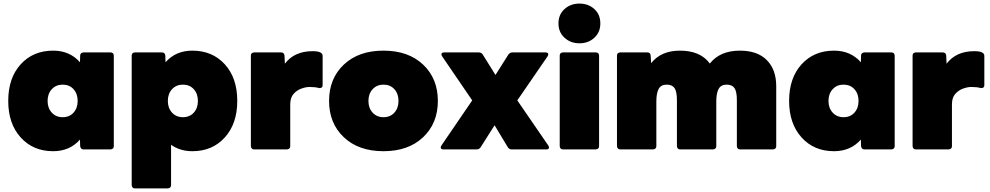

<svg xmlns="http://www.w3.org/2000/svg" viewBox="-20 -835 5531 1073"><path d="M277 10Q165 10 95.5 -67Q26 -144 26 -271Q26 -399 95.5 -475.5Q165 -552 277 -552Q370 -552 427 -487Q428 -506 428 -523.5Q428 -541 447 -542H598Q615 -542 616 -524V-18Q616 -2 598 0H447Q431 0 428 -18L427 -55Q370 10 277 10ZM330 -180Q368 -180 391 -205.5Q414 -231 414 -271Q414 -311 391 -336.5Q368 -362 330 -362Q293 -362 269.5 -336.5Q246 -311 246 -271Q246 -231 269.5 -205.5Q293 -180 330 -180Z M918 218H734Q718 218 716 200V-524Q716 -541 734 -542H885Q902 -542 904 -524L905 -487Q962 -552 1055 -552Q1167 -552 1236.5 -475.5Q1306 -399 1306 -271Q1306 -144 1236.5 -67Q1167 10 1055 10Q986 10 936 -26V200Q936 216 918 218ZM1002 -180Q1040 -180 1063 -205.5Q1086 -231 1086 -271Q1086 -311 1063 -336.5Q1040 -362 1002 -362Q965 -362 941.5 -336.5Q918 -311 918 -271Q918 -231 941.5 -205.5Q965 -180 1002 -180Z M1584 0H1400Q1384 0 1382 -18V-524Q1382 -541 1400 -542H1551Q1568 -542 1570 -524L1572 -479Q1625 -549 1727 -549Q1783 -549 1783 -523V-359Q1783 -343 1767 -343H1763Q1742 -349 1710 -349Q1690 -349 1664.5 -340Q1639 -331 1620.5 -310Q1602 -289 1602 -252V-18Q1602 -2 1584 0Z M2123 10Q1984 10 1901.5 -68Q1819 -146 1819 -271Q1819 -396 1901.5 -474Q1984 -552 2123 -552Q2262 -552 2344.5 -474Q2427 -396 2427 -271Q2427 -146 2344.5 -68Q2262 10 2123 10ZM2123 -180Q2161 -180 2184 -205.5Q2207 -231 2207 -271Q2207 -311 2184 -336.5Q2161 -362 2123 -362Q2086 -362 2062.5 -336.5Q2039 -311 2039 -271Q2039 -231 2062.5 -205.5Q2086 -180 2123 -180Z M3033 0H2839Q2826 0 2818 -12L2744 -135L2666 -12Q2658 0 2644 0H2458Q2443 0 2443 -11Q2443 -16 2447 -22L2619 -274L2451 -520Q2447 -526 2447 -531Q2447 -542 2462 -542H2656Q2670 -542 2678 -530L2749 -416L2821 -530Q2830 -542 2843 -542H3029Q3044 -542 3044 -531Q3044 -526 3040 -520L2871 -274L3044 -22Q3048 -16 3048 -11Q3048 0 3033 0Z M3218 -593Q3169 -593 3135 -624Q3101 -655 3101 -704Q3101 -754 3135 -784.5Q3169 -815 3218 -815Q3268 -815 3301.5 -784.5Q3335 -754 3335 -704Q3335 -655 3301.5 -624Q3268 -593 3218 -593ZM3310 0H3126Q3110 0 3108 -18V-524Q3108 -541 3126 -542H3310Q3327 -542 3328 -524V-18Q3328 -2 3310 0Z M4300 0H4116Q4100 0 4098 -18V-275Q4098 -324 4084.5 -343Q4071 -362 4041 -362Q4009 -362 3996 -338Q3983 -314 3983 -268V-18Q3983 -2 3965 0H3781Q3765 0 3763 -18V-275Q3763 -324 3749.5 -343Q3736 -362 3706 -362Q3674 -362 3661 -338Q3648 -314 3648 -268V-18Q3648 -2 3630 0H3446Q3430 0 3428 -18V-524Q3428 -541 3446 -542H3598Q3615 -542 3616 -525L3619 -482Q3674 -552 3780 -552Q3894 -552 3947 -480Q4004 -552 4115 -552Q4213 -552 4265.5 -499Q4318 -446 4318 -353V-18Q4318 -2 4300 0Z M4641 10Q4529 10 4459.5 -67Q4390 -144 4390 -271Q4390 -399 4459.5 -475.5Q4529 -552 4641 -552Q4734 -552 4791 -487Q4792 -506 4792 -523.5Q4792 -541 4811 -542H4962Q4979 -542 4980 -524V-18Q4980 -2 4962 0H4811Q4795 0 4792 -18L4791 -55Q4734 10 4641 10ZM4694 -180Q4732 -180 4755 -205.5Q4778 -231 4778 -271Q4778 -311 4755 -336.5Q4732 -362 4694 -362Q4657 -362 4633.5 -336.5Q4610 -311 4610 -271Q4610 -231 4633.5 -205.5Q4657 -180 4694 -180Z M5282 0H5098Q5082 0 5080 -18V-524Q5080 -541 5098 -542H5249Q5266 -542 5268 -524L5270 -479Q5323 -549 5425 -549Q5481 -549 5481 -523V-359Q5481 -343 5465 -343H5461Q5440 -349 5408 -349Q5388 -349 5362.5 -340Q5337 -331 5318.5 -310Q5300 -289 5300 -252V-18Q5300 -2 5282 0Z"/></svg>

Font: YamahaIndonesia935. App Black
Style: Regular
Weight: 900
Designer: Dalton Maag Ltd
Foundry: Dalton Maag Ltd
Version: Version 1.002; January 01, 2024; Regular/Italic